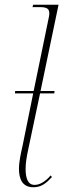

<svg xmlns="http://www.w3.org/2000/svg" viewBox="-20 -780 272 810"><path d="M121 10C155 10 176 -8 199 -33L194 -40C172 -15 149 0 126 0C97 0 88 -29 88 -68C88 -94 93 -121 100 -154L149 -386H209L210 -396H151L227 -760H120L117 -750H148C181 -750 188 -741 188 -723C188 -720 188 -717 186 -707L122 -396H44L43 -386H120L75 -164C68 -133 60 -98 60 -68C60 -25 74 10 121 10Z"/></svg>

Font: Noto Serif Display Condensed Thin
Style: Italic
Weight: 100
Width: 3
Italic angle: -12°
Designer: Monotype Design Team
Foundry: Monotype Imaging Inc.
Version: Version 2.009